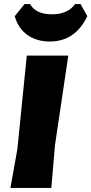

<svg xmlns="http://www.w3.org/2000/svg" viewBox="-20 -919 447 939"><path d="M374 -899 407 -840Q348 -716 224 -716Q159 -716 114 -748Q69 -780 52 -840L100 -899H127Q155 -849 234 -849Q311 -849 347 -899ZM314 -647 249 -210 231 0H31L65 -190L111 -647Z"/></svg>

Font: Alegreya Sans SC Black
Style: Italic
Weight: 900
Italic angle: -7°
Designer: Juan Pablo del Peral
Foundry: Huerta Tipografica
Version: Version 2.007